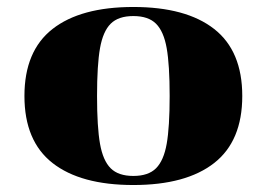

<svg xmlns="http://www.w3.org/2000/svg" viewBox="-20 -518 764 550"><path d="M362 12Q211 12 130.5 -51Q50 -114 50 -243Q50 -372 130.5 -435Q211 -498 362 -498Q513 -498 593.5 -435Q674 -372 674 -243Q674 -114 593.5 -51Q513 12 362 12ZM362 -14Q405 -14 427 -36Q449 -58 457.5 -106Q466 -154 466 -243Q466 -332 457.5 -380Q449 -428 427 -450Q405 -472 362 -472Q319 -472 297 -450Q275 -428 266.5 -380Q258 -332 258 -243Q258 -154 266.5 -106Q275 -58 297 -36Q319 -14 362 -14Z"/></svg>

Font: Chonburi
Style: Regular
Weight: 400
Designer: Thanarat Vachiruckul and Stawix Ruecha
Foundry: Cadson Demak & Katatrad
Version: Version 1.000